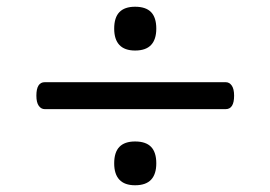

<svg xmlns="http://www.w3.org/2000/svg" viewBox="-20 -722 803 570"><path d="M113 -398Q102 -398 95 -408Q88 -418 88 -438Q88 -478 113 -478H650Q661 -478 668 -468Q675 -458 675 -438Q675 -398 650 -398ZM381 -172Q350 -172 334.5 -188.5Q319 -205 319 -237Q319 -270 334.5 -286Q350 -302 381 -302Q413 -302 428.5 -286Q444 -270 444 -237Q444 -205 428.5 -188.5Q413 -172 381 -172ZM381 -572Q350 -572 334.5 -588.5Q319 -605 319 -637Q319 -670 334.5 -686Q350 -702 381 -702Q413 -702 428.5 -686Q444 -670 444 -637Q444 -605 428.5 -588.5Q413 -572 381 -572Z"/></svg>

Font: Playwrite BE WAL
Style: Regular
Weight: 400
Designer: Veronika Burian, José Scaglione
Foundry: TypeTogether
Version: Version 1.002